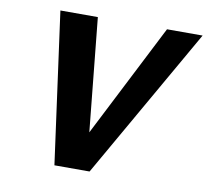

<svg xmlns="http://www.w3.org/2000/svg" viewBox="-75 -741 891 823"><g transform="rotate(10 371.0 -329.0)"><path d="M213 0 123 -658H286L348 -44H274L587 -658H742L366 0Z"/></g></svg>

Font: Ysabeau Office ExtraBold
Style: Italic
Weight: 800
Italic angle: -12°
Designer: Christian Thalmann (Catharsis Fonts)
Version: Version 2.001;gftools[0.9.30]; featfreeze: tnum,lnum,ss02